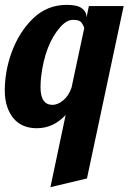

<svg xmlns="http://www.w3.org/2000/svg" viewBox="-33 -525 539 795"><path d="M238.8 -48.8Q187.5 5.9 120.1 5.9Q29.3 5.9 -2 -79.6Q-13.2 -110.4 -13.2 -149.7Q-13.2 -189 -6.3 -228.3Q0.5 -267.6 14.6 -306.6Q45.9 -392.6 104 -448.7Q162.1 -504.9 244.1 -504.9Q287.1 -504.9 306.2 -490.5Q325.2 -476.1 325.2 -454.1V-452.1L335 -500H479L327.1 213.9L175.8 250ZM134.8 -163.6Q134.8 -90.8 184.6 -90.8Q205.6 -90.8 228.3 -109.1Q251 -127.4 263.2 -162.1L315.9 -409.2Q313.5 -418 305.2 -430.4Q296.9 -442.9 270 -442.9Q243.2 -442.9 216.8 -413.1Q153.3 -341.3 137.2 -207Q134.8 -186.5 134.8 -163.6Z"/></svg>

Font: UVF Lobster12
Style: Regular
Weight: 400
Designer: Pablo Impallari
Foundry: Pablo Impallari. www.impallari.com
Version: Version 1.004